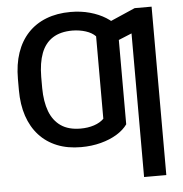

<svg xmlns="http://www.w3.org/2000/svg" viewBox="-61 -795 1006 1058"><g transform="rotate(-5 442.0 -266.5)"><path d="M620.1 -401.4V-93.8Q599.1 -64 560.8 -40.5Q522.5 -17.1 471.7 -3.7Q420.9 9.8 361.8 9.8Q287.6 9.8 229.5 -13.7Q171.4 -37.1 130.6 -81.8Q89.8 -126.5 68.6 -189.7Q47.4 -252.9 47.4 -333V-387.7L176.3 -389.2V-333Q176.8 -257.8 197 -204.1Q217.3 -150.4 259.5 -121.3Q301.8 -92.3 368.2 -92.3Q409.2 -92.3 442.9 -103.5Q476.6 -114.7 497.1 -135.3V-401.4ZM620.1 -633.8V-332L497.1 -331.1V-591.3Q477.5 -611.8 443.4 -622.8Q409.2 -633.8 369.6 -634.3Q302.7 -634.3 260 -606.7Q217.3 -579.1 197 -525.9Q176.8 -472.7 176.3 -394.5V-339.8L47.4 -340.3V-394.5Q47.4 -475.6 69.1 -539.1Q90.8 -602.5 132.3 -646.7Q173.8 -690.9 233.4 -714.1Q293 -737.3 368.2 -737.3Q425.8 -737.3 475.3 -723.4Q524.9 -709.5 562.3 -686Q599.6 -662.6 620.1 -633.8ZM815.9 -727.5V204.1H692.9V-590.3L557.6 -534.7V-655.8L722.2 -727.5Z"/></g></svg>

Font: Inter Cardless Tabular Medium
Style: Regular
Weight: 500
Designer: Rasmus Andersson
Foundry: rsms
Version: Version 4.000;git-4fc901f